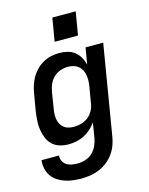

<svg xmlns="http://www.w3.org/2000/svg" viewBox="-139 -827 878 1135"><g transform="rotate(-15 300.0 -259.0)"><path d="M217 223Q191 223 165.5 220Q140 217 116 209Q92 201 71.5 187.5Q51 174 37 154Q23 134 17.5 109Q12 84 15 57H122Q120 76 128 91.5Q136 107 150 116Q164 125 181.5 128Q199 131 217 131Q241 131 265 123.5Q289 116 307.5 98.5Q326 81 336.5 58Q347 35 351 12L366 -81Q352 -60 332.5 -42.5Q313 -25 290.5 -13.5Q268 -2 243.5 3Q219 8 195 8Q167 8 140.5 0Q114 -8 95.5 -26Q77 -44 67 -69Q57 -94 53 -121Q49 -148 51 -176Q53 -204 57 -232L74 -332Q78 -357 85.5 -381.5Q93 -406 106 -429Q119 -452 138 -471.5Q157 -491 180.5 -504Q204 -517 229 -522.5Q254 -528 279 -528Q305 -528 329.5 -522Q354 -516 373 -501Q392 -486 404 -464.5Q416 -443 422 -419L439 -520H547L456 27Q452 54 442.5 80.5Q433 107 416 131Q399 155 375.5 173.5Q352 192 326 203Q300 214 272 218.5Q244 223 217 223ZM253 -84Q275 -84 297.5 -90.5Q320 -97 339 -111.5Q358 -126 369.5 -147.5Q381 -169 384 -191L401 -291Q404 -309 404.5 -326.5Q405 -344 402 -360.5Q399 -377 391.5 -391.5Q384 -406 371 -416.5Q358 -427 341.5 -431.5Q325 -436 307 -436Q285 -436 261.5 -428Q238 -420 220 -402.5Q202 -385 192.5 -362.5Q183 -340 179 -317L163 -217Q160 -200 159.5 -184Q159 -168 162 -152.5Q165 -137 172.5 -123.5Q180 -110 192.5 -100.5Q205 -91 220.5 -87.5Q236 -84 253 -84ZM271 -599 295 -741H438L414 -599Z"/></g></svg>

Font: Iosevka SS04 Semibold Extended
Style: Italic
Weight: 600
Width: 7
Italic angle: -9°
Monospace: yes
Designer: Belleve Invis
Foundry: Belleve Invis
Version: Version 19.0.0; ttfautohint (v1.8.4)